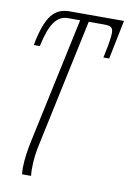

<svg xmlns="http://www.w3.org/2000/svg" viewBox="-87 -590 594 883"><g transform="rotate(10 209.5 -148.0)"><path d="M80 240H122C121 231 120 220 120 209C120 166 125 125 135 83L260 -504H330C363 -504 374 -498 374 -472C374 -456 370 -431 367 -413L355 -354H382L419 -536H171C108 -536 64 -514 34 -377L30 -355H58C80 -461 112 -504 163 -504H220L95 80C85 126 79 167 78 210C78 219 79 229 80 240Z"/></g></svg>

Font: Noto Serif Condensed ExtraLight
Style: Italic
Weight: 200
Width: 3
Italic angle: -12°
Designer: Monotype Design Team
Foundry: Monotype Imaging Inc.
Version: Version 2.013